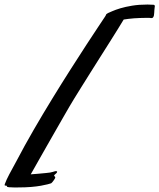

<svg xmlns="http://www.w3.org/2000/svg" viewBox="-153 -740 695 837"><path d="M504.9 -661.1Q502 -662.1 496.3 -662.1Q490.7 -662.1 482.9 -662.1Q471.7 -662.1 458.3 -661.6Q444.8 -661.1 431.6 -660.2Q418.5 -659.2 406.5 -657.7Q394.5 -656.2 386.2 -654.8Q377 -639.2 360.6 -613Q344.2 -586.9 324.5 -555.4Q304.7 -523.9 282.7 -489.3Q260.7 -454.6 240 -421.6Q219.2 -388.7 200.9 -359.1Q182.6 -329.6 169.9 -309.1Q161.1 -294.9 151.1 -277.8Q141.1 -260.7 129.9 -241.2Q117.2 -219.2 103 -194.3Q88.9 -169.4 74.2 -144Q59.6 -118.7 45.7 -94Q31.7 -69.3 19.3 -47.6Q6.8 -25.9 -2.9 -8.3Q-12.7 9.3 -19 20Q-2.4 19 14.9 17.3Q32.2 15.6 47.9 14.2Q66.9 12.7 77.4 9.3Q87.9 5.9 90.8 5.9Q93.3 5.9 94.7 6.8Q96.2 7.8 96.2 8.8Q96.2 11.2 93.3 14.4Q90.3 17.6 85 22Q83 22.9 83 24.9Q83 27.3 85.4 29.1Q87.9 30.8 87.9 34.2Q87.9 36.1 86.9 37.1Q85.9 38.6 84 42Q82 45.4 79.3 48.8Q76.7 52.2 74 55.4Q71.3 58.6 69.8 59.1Q65.4 60.5 54.4 63.5Q43.5 66.4 25.6 69.6Q7.8 72.8 -17.1 75Q-42 77.1 -74.2 77.1Q-84 77.1 -93.8 77.1Q-103.5 77.1 -113.8 76.2Q-117.2 76.2 -117.2 75.2H-119.1Q-123 75.2 -123 71.8Q-123 69.8 -124.5 69.6Q-126 69.3 -127.9 69.3Q-129.9 69.3 -131.3 68.8Q-132.8 68.4 -132.8 65.9L-131.8 62Q-126 45.4 -112.5 19.8Q-99.1 -5.9 -81.1 -38.1Q-46.4 -104.5 -6.1 -174.1Q34.2 -243.7 75 -310.1Q115.7 -376.5 154.3 -437Q192.9 -497.6 224.1 -545.4Q255.4 -593.3 276.9 -625.5Q298.3 -657.7 305.2 -668L309.1 -674.8Q309.1 -678.7 317.9 -683.1Q322.8 -685.1 336.4 -691.2Q350.1 -697.3 371.8 -703.9Q393.6 -710.4 423.3 -715.3Q453.1 -720.2 490.2 -720.2Q496.1 -720.2 502.2 -719.7Q508.3 -719.2 516.1 -719.2Q519 -719.2 520.5 -717.3Q522 -715.3 522 -712.9Q522 -710 521 -705.6Q520 -701.2 520 -695.8Q519.5 -690.4 519.3 -684.3Q519 -678.2 518.1 -673.1Q517.1 -668 514.6 -664.6Q512.2 -661.1 507.8 -661.1H504.9Z"/></svg>

Font: Oregano
Style: Italic
Weight: 400
Italic angle: -12°
Designer: Astigmatic (AOETI)
Foundry: Astigmatic (AOETI)
Version: Version 1.000